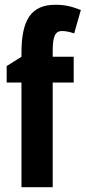

<svg xmlns="http://www.w3.org/2000/svg" viewBox="-20 -785 359 805"><path d="M289 -439V-547H201V-573C201 -633 212 -655 240 -655C256 -655 273 -651 291 -645L319 -743C278 -759 251 -765 212 -765C111 -765 70 -702 70 -564V-547L8 -508V-439H70V0H201V-439Z"/></svg>

Font: Noto Sans Lao Looped ExtraCondensed
Style: Bold
Weight: 700
Width: 2
Designer: Mark Frömberg, Ben Mitchell
Foundry: The Fontpad Ltd
Version: Version 1.002